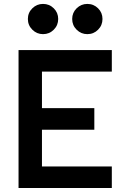

<svg xmlns="http://www.w3.org/2000/svg" viewBox="-20 -945 626 965"><path d="M73.2 0V-693.4H542V-585H190.9V-401.4H454.1V-293H190.9V-108.4H542V0ZM196.3 -773.4Q165 -773.4 142.6 -795.7Q120.1 -817.9 120.1 -849.6Q120.1 -881.3 142.6 -903.3Q165 -925.3 196.3 -925.3Q228 -925.3 250.2 -903.3Q272.5 -881.3 272.5 -849.6Q272.5 -817.9 250.2 -795.7Q228 -773.4 196.3 -773.4ZM418.9 -773.4Q387.7 -773.4 365.2 -795.7Q342.8 -817.9 342.8 -849.6Q342.8 -881.3 365.2 -903.3Q387.7 -925.3 418.9 -925.3Q450.7 -925.3 472.9 -903.3Q495.1 -881.3 495.1 -849.6Q495.1 -817.9 472.9 -795.7Q450.7 -773.4 418.9 -773.4Z"/></svg>

Font: CaskaydiaCove NFP SemiBold
Style: Regular
Weight: 600
Designer: Aaron Bell
Foundry: Saja Typeworks
Version: Version 2111.001; VTT 6.35;Nerd Fonts 3.1.1